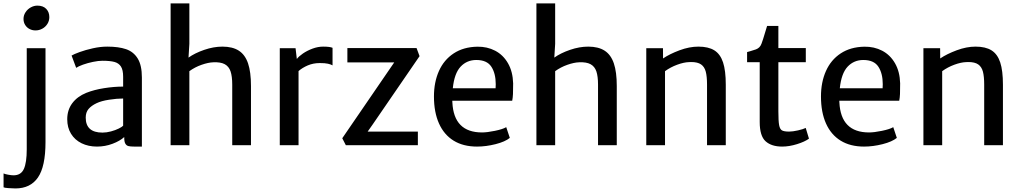

<svg xmlns="http://www.w3.org/2000/svg" viewBox="-59 -832 5849 1100"><path d="M18.6 172.4Q61 172.4 77.6 136.2Q94.2 100.1 94.2 23.4V-555.7H201.7V-18.1Q201.7 122.1 158.4 184.8Q115.2 247.6 29.3 247.6Q13.2 247.6 -10.3 245.8Q-33.7 244.1 -38.6 241.2V161.6Q-30.8 165.5 -12.2 168.9Q6.3 172.4 18.6 172.4ZM154.8 -799.8Q188 -799.8 205.8 -781.2Q223.6 -762.7 223.6 -733.9Q223.6 -712.4 212.4 -694.8Q201.2 -677.2 183.1 -667.5Q165 -657.7 144.5 -657.7Q126 -657.7 110.4 -665.8Q94.7 -673.8 85.2 -689Q75.7 -704.1 75.7 -723.6Q75.7 -744.1 87.2 -761.7Q98.6 -779.3 117.2 -789.6Q135.7 -799.8 154.8 -799.8Z M753.9 -387.7V7.8H710Q688 7.8 676.8 4.9Q665.5 2 659.2 -8.8Q652.8 -19.5 652.8 -43V-46.9Q628.4 -24.4 585.7 -8.3Q543 7.8 496.6 7.8Q447.3 7.8 408.4 -11.2Q369.6 -30.3 347.9 -65.7Q326.2 -101.1 326.2 -148.9Q326.2 -201.7 354.7 -240.2Q383.3 -278.8 434.6 -299.8Q480 -317.9 537.4 -326.9Q594.7 -335.9 646.5 -335.9V-392.1Q646.5 -431.2 634 -450.7Q621.6 -470.2 596.7 -477.1Q571.8 -483.9 527.8 -483.9Q504.4 -483.9 473.9 -477.5Q443.4 -471.2 416.7 -461.7Q390.1 -452.1 377.4 -443.4L351.1 -513.7Q363.8 -521.5 397.2 -533.7Q430.7 -545.9 473.4 -555.4Q516.1 -564.9 555.7 -564.9Q620.1 -564.9 663.1 -550.3Q706.1 -535.6 730 -496.8Q753.9 -458 753.9 -387.7ZM646.5 -111.8V-267.6Q610.8 -267.6 566.2 -260.7Q521.5 -253.9 494.1 -240.7Q464.4 -226.6 448.2 -207.5Q432.1 -188.5 432.1 -158.2Q432.1 -72.3 528.3 -72.3Q551.3 -72.3 576.7 -79.1Q602.1 -85.9 621.3 -95.5Q640.6 -105 646.5 -111.8Z M1378.9 -339.4V0H1271.5V-347.2Q1271.5 -394.5 1262 -422.9Q1252.4 -451.2 1228.8 -464.1Q1205.1 -477.1 1163.1 -475.1Q1133.8 -474.1 1095.7 -460.7Q1057.6 -447.3 1025.9 -424.3V0H918.5V-812.5H1025.9V-580.6L1021 -502Q1057.1 -527.8 1111.1 -546.4Q1165 -564.9 1215.3 -564.9Q1273.4 -564.9 1309.3 -541.7Q1345.2 -518.6 1362.1 -469Q1378.9 -419.4 1378.9 -339.4Z M1846.2 -558.1V-457.5Q1835.9 -463.4 1819.6 -467Q1803.2 -470.7 1772.9 -470.7Q1735.8 -470.7 1704.3 -457.3Q1672.9 -443.8 1651.4 -424.8V0H1543.9V-555.7H1634.3L1641.6 -494.1Q1652.3 -508.8 1676.5 -525.4Q1700.7 -542 1731.7 -553.5Q1762.7 -564.9 1792 -564.9Q1831.1 -564.9 1846.2 -558.1Z M2199.7 -474.6H1931.2V-556.6H2327.6L2344.7 -510.3L2076.2 -119.1L2047.4 -78.1H2335V0H1922.4L1901.9 -40Z M2875.5 -254.9H2532.2Q2532.7 -251.5 2532.7 -245.1Q2541 -73.2 2702.6 -73.2Q2731.9 -73.2 2776.9 -82.5Q2821.8 -91.8 2841.3 -103.5L2861.8 -42Q2835 -20 2780.3 -6.1Q2725.6 7.8 2673.8 7.8Q2595.2 7.8 2540 -26.1Q2484.9 -60.1 2456.1 -124.5Q2427.2 -189 2427.2 -279.3Q2427.2 -361.3 2455.8 -425.3Q2484.4 -489.3 2540.3 -526.1Q2596.2 -563 2675.8 -564.5Q2731.9 -565.4 2777.8 -541.5Q2823.7 -517.6 2851.3 -469.7Q2878.9 -421.9 2880.9 -354.5Q2880.9 -314.9 2879.9 -293.2Q2878.9 -271.5 2875.5 -254.9ZM2781.2 -349.1Q2781.2 -411.1 2756.1 -449.7Q2731 -488.3 2669.9 -488.3Q2615.7 -488.3 2579.8 -450Q2543.9 -411.6 2535.2 -326.2H2780.3Q2781.2 -341.8 2781.2 -349.1Z M3474.6 -339.4V0H3367.2V-347.2Q3367.2 -394.5 3357.7 -422.9Q3348.1 -451.2 3324.5 -464.1Q3300.8 -477.1 3258.8 -475.1Q3229.5 -474.1 3191.4 -460.7Q3153.3 -447.3 3121.6 -424.3V0H3014.2V-812.5H3121.6V-580.6L3116.7 -502Q3152.8 -527.8 3206.8 -546.4Q3260.7 -564.9 3311 -564.9Q3369.1 -564.9 3405 -541.7Q3440.9 -518.6 3457.8 -469Q3474.6 -419.4 3474.6 -339.4Z M3739.3 -555.7 3739.7 -497.1Q3777.8 -522.9 3834.2 -543.9Q3890.6 -564.9 3941.9 -564.9Q3999.5 -564.9 4033.7 -543.5Q4067.9 -522 4083.5 -474.6Q4099.1 -427.2 4099.1 -346.7V0H3991.7V-347.2Q3991.7 -394 3984.4 -421.6Q3977.1 -449.2 3957.5 -462.9Q3938 -476.6 3900.9 -476.6Q3892.1 -476.6 3887.7 -476.1Q3858.4 -475.1 3820.6 -461.2Q3782.7 -447.3 3751 -424.3V0H3643.6V-555.7Z M4293.5 -475.6H4221.2V-533.7L4238.8 -538.6Q4261.2 -544.9 4272 -549.1Q4282.7 -553.2 4290.8 -560.8Q4298.8 -568.4 4303.7 -581.5Q4311 -600.1 4325.2 -648.4L4335.9 -683.6H4400.4V-556.6H4557.6V-475.6H4400.4V-193.8Q4400.4 -138.2 4404.8 -115Q4409.2 -91.8 4421.1 -85Q4433.1 -78.1 4461.9 -78.1Q4482.9 -78.1 4512.9 -85Q4543 -91.8 4557.1 -99.1L4575.7 -37.6Q4551.8 -20 4507.1 -6.1Q4462.4 7.8 4421.9 7.8Q4360.8 7.8 4327.1 -22.7Q4293.5 -53.2 4293.5 -133.3Z M5092.8 -254.9H4749.5Q4750 -251.5 4750 -245.1Q4758.3 -73.2 4919.9 -73.2Q4949.2 -73.2 4994.1 -82.5Q5039.1 -91.8 5058.6 -103.5L5079.1 -42Q5052.2 -20 4997.6 -6.1Q4942.9 7.8 4891.1 7.8Q4812.5 7.8 4757.3 -26.1Q4702.1 -60.1 4673.3 -124.5Q4644.5 -189 4644.5 -279.3Q4644.5 -361.3 4673.1 -425.3Q4701.7 -489.3 4757.6 -526.1Q4813.5 -563 4893.1 -564.5Q4949.2 -565.4 4995.1 -541.5Q5041 -517.6 5068.6 -469.7Q5096.2 -421.9 5098.1 -354.5Q5098.1 -314.9 5097.2 -293.2Q5096.2 -271.5 5092.8 -254.9ZM4998.5 -349.1Q4998.5 -411.1 4973.4 -449.7Q4948.2 -488.3 4887.2 -488.3Q4833 -488.3 4797.1 -450Q4761.2 -411.6 4752.4 -326.2H4997.6Q4998.5 -341.8 4998.5 -349.1Z M5327.1 -555.7 5327.6 -497.1Q5365.7 -522.9 5422.1 -543.9Q5478.5 -564.9 5529.8 -564.9Q5587.4 -564.9 5621.6 -543.5Q5655.8 -522 5671.4 -474.6Q5687 -427.2 5687 -346.7V0H5579.6V-347.2Q5579.6 -394 5572.3 -421.6Q5564.9 -449.2 5545.4 -462.9Q5525.9 -476.6 5488.8 -476.6Q5480 -476.6 5475.6 -476.1Q5446.3 -475.1 5408.4 -461.2Q5370.6 -447.3 5338.9 -424.3V0H5231.4V-555.7Z"/></svg>

Font: Merriweather Sans
Style: Regular
Weight: 400
Designer: Eben Sorkin
Foundry: Eben Sorkin
Version: Version 1.006; ttfautohint (v1.4.1) -l 6 -r 50 -G 0 -x 11 -H